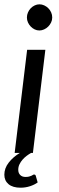

<svg xmlns="http://www.w3.org/2000/svg" viewBox="-24 -708 273 889"><path d="M133.3 100.1Q140.1 100.1 141.6 106L150.4 136.7Q135.7 147.5 114.7 154.3Q93.8 161.1 71.3 161.1Q35.2 161.1 15.6 144.8Q-3.9 128.4 -3.9 101.1Q-3.9 70.8 16.4 44.9Q36.6 19 67.9 0H43.9L101.6 -477.5H186L128.4 0H120.1Q110.4 5.4 99.9 13.2Q89.4 21 80.6 31Q71.8 41 66.2 52.7Q60.5 64.5 60.5 78.1Q60.5 93.3 69.6 102.3Q78.6 111.3 93.8 111.3Q103.5 111.3 110.4 109.6Q117.2 107.9 121.6 105.7Q126 103.5 128.7 101.8Q131.3 100.1 133.3 100.1ZM217.8 -627Q217.8 -614.7 212.6 -604Q207.5 -593.3 199.2 -585Q190.9 -576.7 180.2 -571.8Q169.4 -566.9 158.2 -566.9Q147 -566.9 136.7 -571.8Q126.5 -576.7 118.4 -585Q110.4 -593.3 105.5 -604Q100.6 -614.7 100.6 -627Q100.6 -639.2 105.5 -650.4Q110.4 -661.6 118.4 -669.9Q126.5 -678.2 137 -683.1Q147.5 -688 158.7 -688Q169.9 -688 180.7 -683.1Q191.4 -678.2 199.7 -669.9Q208 -661.6 212.9 -650.6Q217.8 -639.6 217.8 -627Z"/></svg>

Font: Carlito
Style: Italic
Weight: 400
Italic angle: -7°
Designer: Lukasz Dziedzic
Foundry: tyPoland Lukasz Dziedzic
Version: Version 1.104